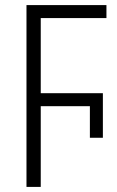

<svg xmlns="http://www.w3.org/2000/svg" viewBox="-20 -734 459 754"><path d="M84 0H140V-317H333V-193H384V-368H140V-663H398V-714H84Z"/></svg>

Font: Noto Sans Display SemiCondensed Light
Style: Regular
Weight: 300
Width: 4
Designer: Monotype Design Team
Foundry: Monotype Imaging Inc.
Version: Version 1.900